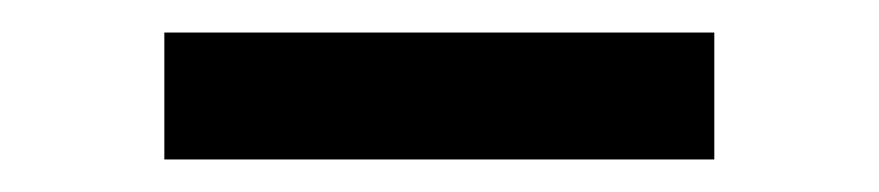

<svg xmlns="http://www.w3.org/2000/svg" viewBox="-20 -686 540 118"><path d="M419 -666V-588H81V-666Z"/></svg>

Font: Elaine Sans Medium
Style: Regular
Weight: 500
Designer: Wei Huang
Foundry: Wei Huang
Version: Version 2.001;PS 002.001;hotconv 1.0.88;makeotf.lib2.5.64775